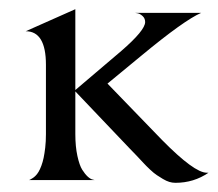

<svg xmlns="http://www.w3.org/2000/svg" viewBox="-20 -392 474 418"><path d="M80 -251Q80 -324 36 -324L144 -372V-196L244 -281Q296 -326 296 -344Q296 -352 290.5 -357Q285 -362 280 -363L274 -364H418Q381 -348 288 -271L214 -210L333 -87Q403 -16 430 -16H434Q402 6 362 6Q355 6 348.5 4Q342 2 334.5 -2.5Q327 -7 321 -11Q315 -15 306.5 -23Q298 -31 293 -36.5Q288 -42 278 -52.5Q268 -63 263 -68L144 -193V-100Q144 -73 148.5 -52.5Q153 -32 159 -22.5Q165 -13 171 -7.5Q177 -2 182 -1L186 0H42H43Q44 0 46.5 -1.5Q49 -3 51.5 -4.5Q54 -6 57.5 -9.5Q61 -13 64 -18Q67 -23 70 -31Q73 -39 75 -48.5Q77 -58 78.5 -71Q80 -84 80 -100Z"/></svg>

Font: Bellefair
Style: Regular
Weight: 400
Designer: Nick Shinn, Liron Lavi Turkenic
Foundry: Shinntype
Version: Version 1.003;PS 001.003;hotconv 1.0.88;makeotf.lib2.5.64775